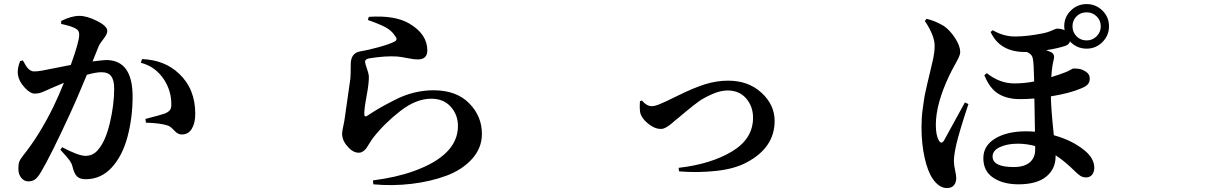

<svg xmlns="http://www.w3.org/2000/svg" viewBox="-20 -867 6040 955"><path d="M470.7 -636.7 440.4 -561.5Q497.1 -568.4 507.8 -568.4Q639.6 -568.4 639.6 -386.7Q639.6 -282.2 614.3 -187Q588.9 -91.8 536.1 -34.2Q482.4 24.4 406.2 24.4Q377 24.4 362.8 10.3Q348.6 -3.9 339.8 -41Q335.9 -55.7 325.7 -69.8Q315.4 -84 280.3 -122.1L289.1 -134.8Q370.1 -91.8 405.3 -91.8Q446.3 -91.8 471.7 -127Q505.9 -168 526.9 -257.3Q547.9 -346.7 547.9 -426.8Q547.9 -467.8 533.2 -487.8Q518.6 -507.8 484.4 -507.8Q458 -507.8 412.1 -495.1Q358.4 -365.2 329.1 -302.7Q232.4 -92.8 184.6 -12.7Q168 15.6 154.3 25.4Q140.6 35.2 120.1 35.2Q100.6 35.2 85.9 17.6Q71.3 0 71.3 -27.3Q71.3 -49.8 75.7 -62Q80.1 -74.2 93.8 -91.8Q175.8 -193.4 246.1 -336.9Q274.4 -396.5 297.9 -455.1Q278.3 -447.3 231.4 -426.8Q226.6 -424.8 216.3 -419.9Q206.1 -415 201.7 -413.6Q197.3 -412.1 189.9 -408.7Q182.6 -405.3 177.7 -404.3Q172.9 -403.3 166 -402.3Q159.2 -401.4 152.3 -401.4Q129.9 -401.4 102.1 -432.1Q74.2 -462.9 69.3 -494.1Q64.5 -523.4 80.1 -563.5L93.8 -566.4Q104.5 -546.9 110.8 -537.1Q117.2 -527.3 127.4 -519.5Q137.7 -511.7 150.4 -511.7Q166 -511.7 190.9 -516.1Q215.8 -520.5 262.7 -530.3Q309.6 -540 332 -543.9Q374 -659.2 374 -694.3Q374 -715.8 358.4 -723.6Q339.8 -736.3 284.2 -748V-762.7Q335 -788.1 375 -788.1Q412.1 -788.1 462.9 -762.7Q513.7 -737.3 513.7 -712.9Q513.7 -697.3 495.1 -673.8Q476.6 -650.4 470.7 -636.7ZM680.7 -554.7 686.5 -573.2Q799.8 -568.4 870.1 -501Q951.2 -425.8 951.2 -300.8Q951.2 -254.9 934.1 -226.6Q917 -198.2 884.8 -198.2Q865.2 -197.3 847.2 -217.3Q829.1 -237.3 815.4 -242.2Q779.3 -254.9 706.1 -256.8L703.1 -275.4Q783.2 -295.9 800.8 -302.7Q819.3 -310.5 826.2 -320.8Q833 -331.1 832 -350.6Q832 -414.1 796.9 -469.7Q753.9 -536.1 680.7 -554.7Z M1946.3 -686.5Q1928.7 -714.8 1897.5 -731.4Q1866.2 -748 1809.6 -767.6L1814.5 -783.2Q1944.3 -792 2015.6 -750Q2105.5 -697.3 2105.5 -616.2Q2105.5 -571.3 2057.6 -571.3Q2040 -571.3 2008.3 -577.6Q1976.6 -584 1956.1 -585.9Q1898.4 -589.8 1818.4 -577.1Q1795.9 -574.2 1795.9 -558.6Q1795.9 -551.8 1804.2 -528.3Q1812.5 -504.9 1814.5 -490.2Q1816.4 -459 1803.7 -391.1Q1791 -323.2 1792 -297.9Q1793 -283.2 1804.7 -290Q1846.7 -317.4 1870.6 -331.1Q1894.5 -344.7 1942.9 -369.6Q1991.2 -394.5 2039.6 -406.2Q2087.9 -418 2135.7 -418Q2250 -418 2313.5 -353.5Q2377 -289.1 2377 -201.2Q2377 -130.9 2328.1 -76.7Q2279.3 -22.5 2200.7 6.8Q2122.1 36.1 2027.3 47.4Q1932.6 58.6 1836.9 49.8L1835 30.3Q1950.2 15.6 2037.1 -15.6Q2257.8 -94.7 2257.8 -240.2Q2257.8 -295.9 2222.2 -335.9Q2186.5 -376 2125 -376Q2049.8 -376 1971.2 -314.9Q1892.6 -253.9 1835.9 -181.6Q1829.1 -172.9 1818.8 -155.8Q1808.6 -138.7 1802.7 -130.4Q1796.9 -122.1 1786.6 -114.7Q1776.4 -107.4 1764.6 -107.4Q1734.4 -107.4 1708 -139.6Q1681.6 -168 1681.6 -203.1Q1681.6 -212.9 1687.5 -239.7Q1693.4 -266.6 1695.3 -283.2Q1720.7 -459 1722.7 -475.6Q1724.6 -495.1 1724.6 -546.9Q1724.6 -603.5 1771.5 -611.3Q1807.6 -617.2 1863.3 -632.3Q1918.9 -647.5 1942.4 -660.2Q1960 -668.9 1946.3 -686.5Z M3163.1 -363.3 3172.9 -367.2Q3196.3 -338.9 3222.7 -338.9Q3237.3 -338.9 3262.7 -349.6Q3283.2 -357.4 3356.4 -393.6Q3429.7 -429.7 3486.8 -447.8Q3543.9 -465.8 3601.6 -465.8Q3702.1 -465.8 3767.6 -405.8Q3833 -345.7 3833 -265.6Q3833 -133.8 3696.3 -60.5Q3636.7 -27.3 3543.5 -17.1Q3450.2 -6.8 3357.4 -14.6L3355.5 -32.2Q3516.6 -50.8 3621.1 -113.8Q3725.6 -176.8 3725.6 -281.2Q3725.6 -337.9 3691.4 -377.4Q3657.2 -417 3598.6 -417Q3563.5 -417 3521.5 -398.4Q3479.5 -379.9 3454.1 -361.3Q3428.7 -342.8 3392.1 -312.5Q3355.5 -282.2 3352.5 -279.3Q3345.7 -274.4 3335.4 -265.6Q3325.2 -256.8 3320.8 -252.9Q3316.4 -249 3309.1 -243.7Q3301.8 -238.3 3297.4 -235.8Q3293 -233.4 3287.1 -230.5Q3281.2 -227.5 3276.4 -226.6Q3271.5 -225.6 3265.6 -225.6Q3238.3 -225.6 3207 -249.5Q3175.8 -273.4 3166 -300.8Q3160.2 -318.4 3163.1 -363.3Z M4580.1 -762.7 4588.9 -773.4Q4630.9 -763.7 4673.8 -738.3Q4703.1 -718.8 4729.5 -679.2Q4755.9 -639.6 4755.9 -608.4Q4755.9 -596.7 4749 -582Q4742.2 -567.4 4728 -542Q4713.9 -516.6 4703.1 -494.1Q4634.8 -351.6 4634.8 -246.1Q4634.8 -196.3 4648.4 -170.9Q4660.2 -146.5 4674.8 -167Q4677.7 -171.9 4779.3 -357.4L4796.9 -349.6Q4750 -207 4737.3 -151.4Q4724.6 -95.7 4724.6 -66.4Q4724.6 -46.9 4730.5 -20.5Q4736.3 5.9 4736.3 18.6Q4736.3 41 4724.6 54.7Q4712.9 68.4 4690.4 68.4Q4651.4 68.4 4620.1 23.4Q4594.7 -12.7 4579.1 -82Q4563.5 -151.4 4563.5 -235.4Q4563.5 -257.8 4564.9 -280.8Q4566.4 -303.7 4569.8 -327.6Q4573.2 -351.6 4575.7 -369.1Q4578.1 -386.7 4583.5 -411.1Q4588.9 -435.5 4591.3 -446.3Q4593.8 -457 4599.6 -481.4Q4605.5 -505.9 4606.4 -509.8Q4608.4 -520.5 4613.8 -541.5Q4619.1 -562.5 4621.6 -574.7Q4624 -586.9 4626.5 -604.5Q4628.9 -622.1 4628.9 -638.7Q4628.9 -690.4 4580.1 -762.7ZM5128.9 -123V-140.6Q5085.9 -152.3 5042 -152.3Q4990.2 -152.3 4953.6 -135.3Q4917 -118.2 4917 -88.9Q4917 -36.1 5022.5 -36.1Q5074.2 -36.1 5101.6 -59.1Q5128.9 -82 5128.9 -123ZM5384.8 -805.7Q5354.5 -805.7 5334.5 -785.6Q5314.5 -765.6 5314.5 -736.3Q5314.5 -707 5334.5 -686.5Q5354.5 -666 5384.8 -666Q5414.1 -666 5434.6 -686.5Q5455.1 -707 5455.1 -736.3Q5455.1 -765.6 5434.6 -785.6Q5414.1 -805.7 5384.8 -805.7ZM4907.2 -708 4918 -716.8Q4970.7 -685.5 5028.3 -685.5Q5090.8 -685.5 5171.9 -702.1Q5189.5 -706.1 5204.1 -711.9Q5218.8 -717.8 5226.1 -721.2Q5233.4 -724.6 5237.3 -724.6Q5257.8 -724.6 5275.4 -716.8Q5273.4 -728.5 5273.4 -736.3Q5273.4 -782.2 5306.2 -814.5Q5338.9 -846.7 5384.8 -846.7Q5430.7 -846.7 5463.4 -814.5Q5496.1 -782.2 5496.1 -736.3Q5496.1 -690.4 5463.4 -657.7Q5430.7 -625 5384.8 -625Q5335.9 -625 5301.8 -661.1Q5297.9 -645.5 5280.3 -639.6Q5249 -627.9 5183.6 -617.2Q5203.1 -610.4 5208 -607.4Q5228.5 -597.7 5220.7 -568.4Q5212.9 -540 5209 -483.4Q5255.9 -498 5277.3 -506.8Q5288.1 -510.7 5297.9 -516.1Q5307.6 -521.5 5312.5 -523.9Q5317.4 -526.4 5319.3 -526.4Q5333 -526.4 5347.7 -524.4Q5362.3 -522.5 5381.3 -510.3Q5400.4 -498 5400.4 -476.6Q5400.4 -460 5391.6 -448.7Q5382.8 -437.5 5358.4 -427.7Q5302.7 -403.3 5207 -387.7Q5208 -323.2 5221.7 -194.3Q5311.5 -169.9 5373 -120.1Q5422.9 -80.1 5422.9 -32.2Q5422.9 -11.7 5412.1 2Q5401.4 15.6 5380.9 15.6Q5375 15.6 5369.6 14.2Q5364.3 12.7 5360.4 11.2Q5356.4 9.8 5350.6 5.4Q5344.7 1 5342.3 -1Q5339.8 -2.9 5333.5 -8.8Q5327.1 -14.6 5325.2 -16.6Q5273.4 -67.4 5230.5 -94.7V-88.9Q5230.5 -26.4 5183.6 11.7Q5136.7 49.8 5045.9 49.8Q4969.7 49.8 4920.4 17.1Q4871.1 -15.6 4871.1 -80.1Q4871.1 -142.6 4930.2 -178.2Q4989.3 -213.9 5084 -213.9Q5100.6 -213.9 5127.9 -211.9Q5126 -316.4 5125 -377Q5086.9 -374 5053.7 -374Q4990.2 -374 4946.8 -399.9Q4903.3 -425.8 4876 -493.2L4888.7 -502.9Q4952.1 -452.1 5025.4 -452.1Q5077.1 -452.1 5124 -461.9Q5122.1 -551.8 5117.2 -576.2Q5113.3 -597.7 5087.9 -608.4H5078.1Q4953.1 -608.4 4907.2 -708Z"/></svg>

Font: Bpmf Zihi Serif Bold
Style: Bold
Weight: 700
Foundry: But Ko
Version: Version 1.320